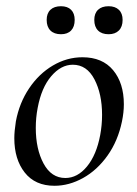

<svg xmlns="http://www.w3.org/2000/svg" viewBox="-20 -583 441 617"><path d="M26 -139Q26 -161 31 -193Q42 -252 73.5 -299Q105 -346 150 -372.5Q195 -399 245 -399Q309 -399 343.5 -357.5Q378 -316 378 -248Q378 -222 372 -193Q359 -130 325.5 -83Q292 -36 247 -11Q202 14 155 14Q93 14 59.5 -28.5Q26 -71 26 -139ZM302 -149Q308 -181 308 -214Q308 -281 283.5 -328Q259 -375 214 -375Q176 -375 144.5 -338Q113 -301 101 -236Q95 -205 95 -172Q95 -104 120 -57.5Q145 -11 190 -11Q229 -11 259.5 -48Q290 -85 302 -149ZM283 -519Q283 -540 295 -551.5Q307 -563 329 -563Q350 -563 362 -551.5Q374 -540 374 -519Q374 -497 362 -485Q350 -473 329 -473Q307 -473 295 -485Q283 -497 283 -519ZM130 -519Q130 -540 142 -551.5Q154 -563 176 -563Q197 -563 208.5 -551.5Q220 -540 220 -519Q220 -497 208.5 -485Q197 -473 176 -473Q154 -473 142 -485Q130 -497 130 -519Z"/></svg>

Font: Cormorant Infant Medium
Style: Italic
Weight: 500
Italic angle: -10°
Designer: Christian Thalmann (Catharsis Fonts)
Foundry: Catharsis Fonts
Version: Version 4.000